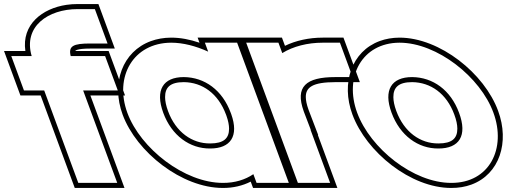

<svg xmlns="http://www.w3.org/2000/svg" viewBox="-355 -839 2554 949"><path d="M-5.6 -562H79.5H164.5L227.2 -392H142.2H55.9L193.1 -20L224.5 65H32L0.6 -20L-136.6 -392H-151.6H-236.6L-299.3 -562H-214.3H-198.5C-241.1 -708.1 -117.2 -794 28.9 -794H113.9L176.6 -624H91.6C7.3 -624 -17.9 -612 -5.6 -562ZM16.9 -587C17.1 -588.1 23.6 -599 91.6 -599H212.5L131.4 -819H28.9C10.2 -819 -8.2 -817.7 -26.1 -815.1C-146.2 -797.5 -248.8 -717.6 -229.6 -587H-335.1L-254 -367H-154L14.5 90H260.3L91.8 -367H263.1L181.9 -587Z M274.6 -281C209 -459 302.7 -627 490.9 -628C549.6 -628 612.8 -611.6 673.9 -583.8L657.7 -628H835.2L866.5 -543L961.8 -284.5L963.1 -281L1059.4 -20L1090.7 65H913.2L897.3 21.9C856.8 49.3 805.7 65.3 746.5 65C556.7 65 339.5 -105 274.6 -281ZM452.1 -281C493.4 -169 582.9 -104 683.8 -105C784.4 -105 827 -165.8 787.8 -275.2L785.6 -281C744 -394 656.3 -457 553.6 -458C451.2 -458 410.5 -394 452.1 -281ZM251.2 -272.3C319.7 -86.6 543.8 90 746.4 90C797.9 90.3 844.6 78.8 884.2 58.7L895.8 90H1126.6L852.6 -653H621.8L631.1 -627.8C583.6 -644 536.9 -653 490.8 -653C454.3 -652.8 420.9 -646.8 390.7 -635.8C250.3 -584.4 193.7 -428.2 251.2 -272.3ZM475.6 -289.7C465.5 -317 461 -340.3 461 -359C460.8 -407.3 486.6 -433 553.5 -433C644.9 -432.1 723.5 -377.1 762.2 -272.3L764.3 -266.6C773.2 -241.7 777.2 -220 777.2 -202.9C777.2 -155.4 751.2 -130 683.7 -130C594.4 -129.1 513.9 -185.8 475.6 -289.7Z M1040.1 -576.6C1094 -609.8 1165 -628 1240.2 -628H1325.2L1387.8 -458H1302.8C1156.4 -458 1102.5 -410.5 1146.2 -288.9L1148.4 -283L1181.2 -197H1180.1L1245.4 -20L1276.7 65H1099.2L1067.9 -20L971.6 -281C971.2 -282.2 970.7 -283.4 970.3 -284.6L875 -543L843.7 -628H1021.2ZM1053.5 -612.5 1038.6 -653H807.8L946.8 -276C947.3 -274.8 947.7 -273.5 948.2 -272.4L1081.8 90H1312.6L1216 -172H1217.6L1171.8 -291.8L1169.7 -297.5C1160.6 -322.7 1156.5 -343.7 1156.5 -359.7C1156.3 -407 1189.5 -433 1302.8 -433H1423.7L1342.6 -653H1240.2C1172.4 -653 1106.6 -638.5 1053.5 -612.5Z M1410.3 -282C1345 -459 1434 -627 1619.4 -628C1806.2 -628 2020.2 -457 2083.8 -282C2149 -105 2064.1 66 1875 65C1688.2 65 1475.5 -105 1410.3 -282ZM1580.3 -282C1621.9 -169 1711.4 -104 1812.3 -105C1914.6 -105 1956.8 -168 1913.8 -282C1872.5 -394 1784.8 -457 1682.1 -458C1579.8 -458 1539 -394 1580.3 -282ZM1386.8 -273.3C1455.5 -87 1674.9 90 1874.9 90C1911.4 90.2 1945.1 84.4 1975 73.4C2114.7 21.9 2164 -136.7 2107.2 -290.6C2040.3 -475.1 1819.5 -653 1619.3 -653C1583.9 -652.8 1551.4 -647 1522.1 -636.3C1383 -585.2 1329.6 -428.4 1386.8 -273.3ZM1603.7 -290.7C1593.8 -317.5 1589.4 -340.4 1589.3 -358.8C1589.1 -407.1 1614.9 -433 1682 -433C1773.4 -432.1 1852 -377.1 1890.3 -273.3C1900.9 -245.3 1905.4 -222 1905.5 -203.2C1905.6 -155.4 1879.7 -130 1812.2 -130C1722.9 -129.1 1642.4 -185.7 1603.7 -290.7Z"/></svg>

Font: Nordica Plus
Style: NordicaClassicBkExtOpOblOl
Weight: 900
Version: Version 1.01